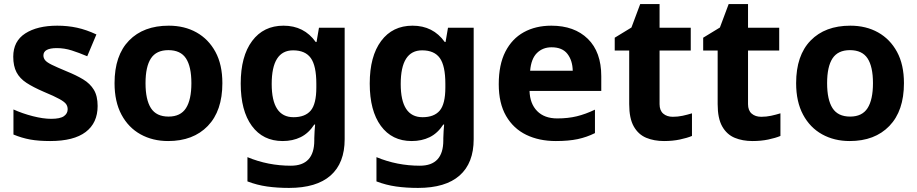

<svg xmlns="http://www.w3.org/2000/svg" viewBox="-20 -682 4500 942"><path d="M459 -162Q459 -79 400.5 -34.5Q342 10 226 10Q169 10 128 2.5Q87 -5 46 -22V-145Q90 -125 141 -112Q192 -99 231 -99Q275 -99 293.5 -112Q312 -125 312 -146Q312 -160 304.5 -171Q297 -182 272 -196Q247 -210 194 -232Q143 -254 110 -275.5Q77 -297 61 -327.5Q45 -358 45 -404Q45 -480 104 -518Q163 -556 261 -556Q312 -556 358 -546Q404 -536 453 -513L408 -406Q368 -423 332 -434.5Q296 -446 259 -446Q193 -446 193 -410Q193 -397 201.5 -386.5Q210 -376 234.5 -364Q259 -352 307 -332Q354 -313 388 -292.5Q422 -272 440.5 -241.5Q459 -211 459 -162Z M1071 -274Q1071 -138 999.5 -64Q928 10 805 10Q729 10 669.5 -23Q610 -56 576 -119.5Q542 -183 542 -274Q542 -410 613 -483Q684 -556 808 -556Q885 -556 944 -523Q1003 -490 1037 -427.5Q1071 -365 1071 -274ZM694 -274Q694 -193 720.5 -151.5Q747 -110 807 -110Q866 -110 892.5 -151.5Q919 -193 919 -274Q919 -355 892.5 -395.5Q866 -436 806 -436Q747 -436 720.5 -395.5Q694 -355 694 -274Z M1371 -556Q1472 -556 1529 -476H1533L1545 -546H1671V1Q1671 118 1602 179Q1533 240 1398 240Q1340 240 1290.5 233Q1241 226 1194 208V89Q1295 131 1407 131Q1522 131 1522 7V-4Q1522 -21 1523.5 -39Q1525 -57 1526 -71H1522Q1494 -28 1455 -9Q1416 10 1367 10Q1270 10 1215.5 -64.5Q1161 -139 1161 -272Q1161 -406 1217 -481Q1273 -556 1371 -556ZM1418 -435Q1313 -435 1313 -270Q1313 -107 1420 -107Q1477 -107 1504.5 -139.5Q1532 -172 1532 -253V-271Q1532 -359 1505 -397Q1478 -435 1418 -435Z M2004 -556Q2105 -556 2162 -476H2166L2178 -546H2304V1Q2304 118 2235 179Q2166 240 2031 240Q1973 240 1923.5 233Q1874 226 1827 208V89Q1928 131 2040 131Q2155 131 2155 7V-4Q2155 -21 2156.5 -39Q2158 -57 2159 -71H2155Q2127 -28 2088 -9Q2049 10 2000 10Q1903 10 1848.5 -64.5Q1794 -139 1794 -272Q1794 -406 1850 -481Q1906 -556 2004 -556ZM2051 -435Q1946 -435 1946 -270Q1946 -107 2053 -107Q2110 -107 2137.5 -139.5Q2165 -172 2165 -253V-271Q2165 -359 2138 -397Q2111 -435 2051 -435Z M2685 -556Q2798 -556 2864 -491.5Q2930 -427 2930 -308V-236H2578Q2580 -173 2615.5 -137Q2651 -101 2714 -101Q2767 -101 2810 -111.5Q2853 -122 2899 -144V-29Q2859 -9 2814.5 0.5Q2770 10 2707 10Q2625 10 2562 -20.5Q2499 -51 2463 -113Q2427 -175 2427 -269Q2427 -365 2459.5 -428.5Q2492 -492 2550 -524Q2608 -556 2685 -556ZM2686 -450Q2643 -450 2614.5 -422Q2586 -394 2581 -335H2790Q2789 -385 2764 -417.5Q2739 -450 2686 -450Z M3281 -109Q3306 -109 3329 -114Q3352 -119 3375 -126V-15Q3351 -5 3315.5 2.5Q3280 10 3238 10Q3189 10 3150.5 -6Q3112 -22 3089.5 -61.5Q3067 -101 3067 -171V-434H2996V-497L3078 -547L3121 -662H3216V-546H3369V-434H3216V-171Q3216 -140 3234 -124.5Q3252 -109 3281 -109Z M3715 -109Q3740 -109 3763 -114Q3786 -119 3809 -126V-15Q3785 -5 3749.5 2.5Q3714 10 3672 10Q3623 10 3584.5 -6Q3546 -22 3523.5 -61.5Q3501 -101 3501 -171V-434H3430V-497L3512 -547L3555 -662H3650V-546H3803V-434H3650V-171Q3650 -140 3668 -124.5Q3686 -109 3715 -109Z M4415 -274Q4415 -138 4343.5 -64Q4272 10 4149 10Q4073 10 4013.5 -23Q3954 -56 3920 -119.5Q3886 -183 3886 -274Q3886 -410 3957 -483Q4028 -556 4152 -556Q4229 -556 4288 -523Q4347 -490 4381 -427.5Q4415 -365 4415 -274ZM4038 -274Q4038 -193 4064.5 -151.5Q4091 -110 4151 -110Q4210 -110 4236.5 -151.5Q4263 -193 4263 -274Q4263 -355 4236.5 -395.5Q4210 -436 4150 -436Q4091 -436 4064.5 -395.5Q4038 -355 4038 -274Z"/></svg>

Font: Noto IKEA Simplified Chinese
Style: Bold
Weight: 700
Designer: Monotype Design Team
Foundry: Monotype Imaging Inc.
Version: Version 1.100